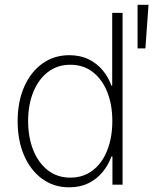

<svg xmlns="http://www.w3.org/2000/svg" viewBox="-20 -782 690 813"><path d="M273.4 11.2Q208 11.2 158.7 -24.7Q109.4 -60.5 82 -123.8Q54.7 -187 54.7 -269Q54.7 -351.1 82.3 -414.1Q109.9 -477.1 159.2 -512.7Q208.5 -548.3 273.4 -548.3Q319.8 -548.3 355.2 -531Q390.6 -513.7 415 -484.1Q439.5 -454.6 451.7 -419.4H455.1V-727.5H499V0H456.1V-119.1H451.7Q439 -83.5 414.6 -53.7Q390.1 -23.9 354.7 -6.3Q319.3 11.2 273.4 11.2ZM277.8 -29.8Q333 -29.8 373 -60.8Q413.1 -91.8 434.3 -146Q455.6 -200.2 455.6 -269.5Q455.6 -338.9 434.1 -392.6Q412.6 -446.3 372.8 -477.1Q333 -507.8 277.8 -507.8Q222.7 -507.8 182.6 -476.8Q142.6 -445.8 120.8 -391.8Q99.1 -337.9 99.1 -269.5Q99.1 -200.7 120.8 -146.5Q142.6 -92.3 182.6 -61Q222.7 -29.8 277.8 -29.8ZM562.5 -577.1V-761.7H608.9L595.7 -577.1Z"/></svg>

Font: Inter 17pt ExtraLight
Style: Regular
Weight: 250
Version: Version 4.001;git-66647c0bb